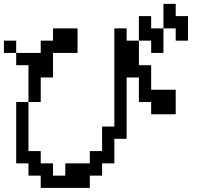

<svg xmlns="http://www.w3.org/2000/svg" viewBox="-20 -879 1040 978"><path d="M62.5 -46.9V-359.4H125V-109.4H187.5V-46.9H250V15.6H312.5V-46.9H437.5V-109.4H500V-234.4H562.5V-734.4H625V-671.9H687.5V-796.9H750V-734.4H812.5V-859.4H875V-796.9H937.5V-671.9H875V-734.4H812.5V-609.4H750V-671.9H687.5V-546.9H750V-421.9H875V-296.9H750V-359.4H687.5V-484.4H625V-171.9H562.5V-46.9H500V15.6H437.5V78.1H187.5V15.6H125V-46.9ZM0 -609.4V-671.9H62.5V-609.4ZM125 -359.4V-546.9H62.5V-609.4H187.5V-671.9H250V-734.4H375V-609.4H250V-484.4H187.5V-359.4Z"/></svg>

Font: KH Dot Dougenzaka 16
Style: Regular
Weight: 400
Designer: Original version for X68000 by Keitarou Hiraki (http://hp.vector.co.jp/authors/VA000874/) / TrueType conversion by Homem
Version: Version 1.00.20150527